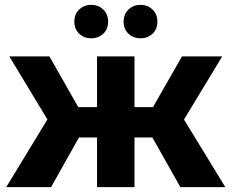

<svg xmlns="http://www.w3.org/2000/svg" viewBox="-20 -770 953 790"><path d="M722.2 0 578.6 -254.6 705.1 -330.5 907.1 0ZM5.6 0 206.7 -330.5 333.1 -254.6 190.2 0ZM191.5 -251.4 18.4 -537.9H183.4L337.3 -267.2ZM238.8 -204.3V-329.1H424.9V-204.3ZM379.2 0V-537.9H533.4V0ZM487.3 -204.3V-329.1H674V-204.3ZM720.9 -251.4 574 -267.2 728.7 -537.9H894.3ZM558.1 -612.3Q529.2 -612.3 508.9 -631.1Q488.6 -650 488.6 -681Q488.6 -711.9 508.9 -731Q529.2 -750.1 558.1 -750.1Q587.1 -750.1 607.3 -731Q627.6 -711.9 627.6 -681Q627.6 -650 607.3 -631.1Q587.1 -612.3 558.1 -612.3ZM355.4 -612.3Q326.5 -612.3 306.2 -631.1Q285.9 -650 285.9 -681Q285.9 -711.9 306.2 -731Q326.5 -750.1 355.4 -750.1Q384.4 -750.1 404.6 -731Q424.9 -711.9 424.9 -681Q424.9 -650 404.6 -631.1Q384.4 -612.3 355.4 -612.3Z"/></svg>

Font: Montserrat Alternates Thin
Style: Regular
Weight: 100
Designer: Julieta Ulanovsky
Foundry: Julieta Ulanovsky
Version: Version 9.000